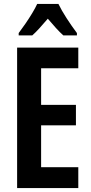

<svg xmlns="http://www.w3.org/2000/svg" viewBox="-20 -956 461 976"><path d="M378 0H67V-714H378V-609H189V-423H366V-319H189V-106H378ZM277 -936Q293 -903 318.5 -863.5Q344 -824 371 -788V-776H302Q284 -792 264.5 -813.5Q245 -835 223 -861Q201 -835 180.5 -812.5Q160 -790 144 -776H75V-788Q91 -809 109.5 -836Q128 -863 144 -889.5Q160 -916 169 -936Z"/></svg>

Font: Noto Sans Bengali ExtraCondensed SemiBold
Style: Regular
Weight: 600
Width: 2
Designer: Joana Ranito - Universal Thirst; Jelle Bosma - Monotype Design Team
Foundry: Universal Thirst ehf.
Version: Version 3.000; ttfautohint (v1.8.4.7-5d5b)